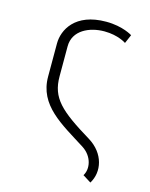

<svg xmlns="http://www.w3.org/2000/svg" viewBox="-102 -571 613 785"><g transform="rotate(15 204.5 -179.0)"><path d="M78 -227C78 -105 183 -53 288 14C334 44 341 96 322 125L357 147C390 94 375 19 305 -24C170 -106 123 -148 123 -240V-367C123 -435 190 -465 253 -465C312 -465 346 -441 346 -441L362 -478C362 -478 321 -505 250 -505C118 -505 78 -424 78 -367Z"/></g></svg>

Font: Advent Pro
Style: Light
Weight: 300
Designer: Andreas Kalpakidis
Foundry: Andreas Kalpakidis
Version: Version 2.002 2007